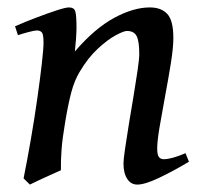

<svg xmlns="http://www.w3.org/2000/svg" viewBox="-20 -477 545 517"><path d="M488.8 -41.5Q444.3 -15.1 407.2 2.4Q370.1 20 349.6 20Q332.5 20 322.5 4.6Q312.5 -10.7 312.5 -37.1Q312.5 -47.4 316.7 -76.2Q320.8 -105 327.1 -143.1Q333.5 -181.2 339.8 -219.5Q346.2 -257.8 350.6 -288.3Q355 -318.8 355 -332Q355 -366.2 347.9 -379.9Q340.8 -393.6 321.8 -393.6Q313 -393.6 291.3 -381.8Q269.5 -370.1 243.2 -345.7Q216.8 -321.3 194.3 -283.2Q180.2 -259.8 171.6 -227.1Q163.1 -194.3 155.3 -147Q147.9 -103.5 145.8 -74.5Q143.6 -45.4 144 -18.6Q135.3 -14.6 118.4 -7.1Q101.6 0.5 85.2 8.1Q68.8 15.6 60.5 20L43.5 3.4Q53.2 -44.9 63 -101.3Q72.8 -157.7 80.3 -210.9Q87.9 -264.2 92.5 -304.7Q97.2 -345.2 97.2 -362.3Q97.2 -384.8 92.5 -389.9Q87.9 -395 79.1 -395Q72.8 -395 56.4 -390.6Q40 -386.2 28.3 -382.3L20.5 -406.2Q48.3 -418.5 78.6 -429.9Q108.9 -441.4 132.8 -449.2Q156.7 -457 165.5 -457Q179.2 -457 182.6 -446.8Q186 -436.5 186 -401.9Q186 -391.6 184.6 -371.1Q183.1 -350.6 181.6 -338.4Q234.9 -400.4 287.1 -428.7Q339.4 -457 383.3 -457Q414.1 -457 430.4 -439.5Q446.8 -421.9 446.8 -374.5Q446.8 -349.1 440.2 -307.6Q433.6 -266.1 425 -220.5Q416.5 -174.8 409.9 -136Q403.3 -97.2 403.3 -77.1Q403.3 -60.5 407.7 -54.4Q412.1 -48.3 420.9 -48.3Q441.9 -48.3 479.5 -64.5Z"/></svg>

Font: Gentium Book Plus
Style: Italic
Weight: 400
Italic angle: -8°
Designer: Victor Gaultney, Annie Olsen, Iska Routamaa, Becca Hirsbrunner
Foundry: SIL International
Version: Version 6.101